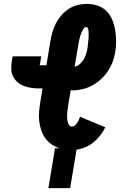

<svg xmlns="http://www.w3.org/2000/svg" viewBox="-20 -763 640 988"><path d="M229 205 263 0H287Q264 -7 245.5 -20Q227 -33 213.5 -51.5Q200 -70 192.5 -92Q185 -114 182 -138Q179 -162 181 -186.5Q183 -211 187 -235L199 -308H183Q163 -308 143.5 -310.5Q124 -313 106 -319.5Q88 -326 73 -338Q58 -350 49 -366.5Q40 -383 38.5 -402.5Q37 -422 40 -442L45 -473H192L187 -442Q187 -440 186.5 -438Q186 -436 186 -433Q185 -432 185 -431.5Q185 -431 185 -430Q185 -430 185 -429.5Q185 -429 185 -429Q185 -429 184.5 -428.5Q184 -428 184 -428Q184 -428 183.5 -428Q183 -428 183 -428Q183 -428 183 -428Q183 -428 183 -428Q183 -428 183 -428Q183 -428 183 -428Q183 -428 183 -427.5Q183 -427 183 -427H219L239 -550Q243 -574 249.5 -597Q256 -620 267.5 -642.5Q279 -665 296 -684.5Q313 -704 334 -717.5Q355 -731 379.5 -737Q404 -743 427 -743Q456 -743 482.5 -734Q509 -725 528 -706Q547 -687 557.5 -661.5Q568 -636 572.5 -608.5Q577 -581 577.5 -552Q578 -523 573 -495Q569 -469 559.5 -444Q550 -419 535 -396.5Q520 -374 499 -355Q478 -336 455 -323.5Q432 -311 405.5 -304.5Q379 -298 354 -298Q351 -298 349 -298.5Q347 -299 344 -299L330 -216Q329 -206 327.5 -196Q326 -186 325.5 -176Q325 -166 325.5 -156.5Q326 -147 328 -137.5Q330 -128 335 -120Q340 -112 350 -112Q358 -112 365 -117.5Q372 -123 377 -130.5Q382 -138 385.5 -146Q389 -154 392 -162L522 -108Q511 -86 496 -66.5Q481 -47 461.5 -31Q442 -15 419.5 -5.5Q397 4 374 7L341 205ZM364 -420Q379 -423 391.5 -434Q404 -445 411.5 -458.5Q419 -472 423.5 -486.5Q428 -501 430 -515Q431 -523 432 -530Q433 -537 433.5 -544.5Q434 -552 435 -559Q436 -566 436 -573.5Q436 -581 436 -588Q436 -595 435.5 -602Q435 -609 432.5 -616.5Q430 -624 423 -624Q417 -624 412.5 -618Q408 -612 404.5 -606Q401 -600 398.5 -593.5Q396 -587 394 -581Q392 -575 390.5 -568.5Q389 -562 387.5 -556Q386 -550 385 -543.5Q384 -537 383 -531Z"/></svg>

Font: Iosevka Slab Heavy Extended
Style: Italic
Weight: 900
Width: 7
Italic angle: -9°
Monospace: yes
Designer: Belleve Invis
Foundry: Belleve Invis
Version: Version 11.1.0; ttfautohint (v1.8.3)